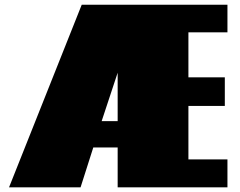

<svg xmlns="http://www.w3.org/2000/svg" viewBox="-20 -799 1022 819"><path d="M413.6 -282.2H481.9V-488.8ZM950.2 -778.8V-661.1H783.7V-469.2H939V-347.2H783.7V-119.1H950.2V0H481.9V-169.9H377.9L323.7 0H18.6L328.6 -778.8Z"/></svg>

Font: Coda
Style: Heavy
Weight: 800
Version: Version 2.000; ttfautohint (v0.8) -r 50 -G 200 -x